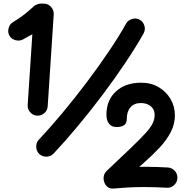

<svg xmlns="http://www.w3.org/2000/svg" viewBox="-20 -852 1051 1087"><path d="M189.5 -197.3Q166 -198.7 150.6 -216.8Q135.3 -234.9 136.7 -257.8L163.1 -657.7Q149.4 -650.4 136.5 -643.6Q123.5 -636.7 112.3 -629.9Q92.3 -618.2 68.6 -624.3Q44.9 -630.4 33.7 -649.4Q22.5 -669.4 28.8 -692.9Q35.2 -716.3 54.7 -727.5Q85 -745.1 115 -768.3Q145 -791.5 171.4 -816.4Q176.8 -821.8 188.7 -826.7Q200.7 -831.5 210.4 -831.5H227.5Q251.5 -831.5 268.6 -813.2Q285.6 -794.9 284.2 -771L250 -250Q248.5 -226.6 230.5 -211.2Q212.4 -195.8 189.5 -197.3ZM202.6 20Q186 4.4 185.1 -20Q184.1 -44.4 199.7 -61Q264.2 -129.4 334.2 -213.4Q404.3 -297.4 471.7 -387Q539.1 -476.6 596.7 -561.8Q654.3 -647 693.4 -717.8Q704.6 -737.8 728 -744.6Q751.5 -751.5 771 -740.2Q791 -729 797.6 -706.1Q804.2 -683.1 793 -663.1Q750.5 -587.4 691.4 -499Q632.3 -410.6 563.5 -318.8Q494.6 -227.1 422.9 -140.9Q351.1 -54.7 283.7 17.1Q268.1 34.2 243.9 34.9Q219.7 35.6 202.6 20ZM855.5 -201.7Q855.5 -231.9 834.2 -250.2Q813 -268.6 776.9 -268.6Q739.7 -268.6 718.8 -244.6Q697.8 -220.7 697.8 -178.7Q697.8 -153.3 682.4 -143.1Q667 -132.8 640.1 -132.8Q611.3 -132.8 596.9 -152.1Q582.5 -171.4 582.5 -201.7Q582.5 -285.2 636.5 -334.5Q690.4 -383.8 778.8 -383.8Q835.4 -383.8 878.4 -358.4Q921.4 -333 945.8 -291Q970.2 -249 970.2 -198.7Q970.2 -149.4 947 -104.5Q923.8 -59.6 884.5 -17.3Q845.2 24.9 796.4 67.9L768.1 92.8Q777.3 92.3 786.9 92.3Q796.4 92.3 805.7 92.3Q835.9 92.3 866.9 93.3Q897.9 94.2 929.7 96.2Q952.6 97.7 968.5 114.3Q984.4 130.9 984.4 153.8Q984.4 177.7 967 194.8Q949.7 211.9 926.8 210.9Q885.7 208.5 853.8 207.8Q821.8 207 793 207Q748.5 207 706.8 209.2Q665 211.4 623.5 215.3Q597.2 217.8 582 200Q566.9 182.1 566.4 157.7Q565.9 133.3 584 115.7L722.2 -15.6Q776.9 -67.9 805.7 -100.1Q834.5 -132.3 845 -155.3Q855.5 -178.2 855.5 -201.7Z"/></svg>

Font: Mikhak-DS1-FD Black
Style: Regular
Weight: 900
Designer: Amin Abedi
Version: Version 3.2